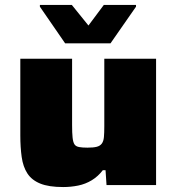

<svg xmlns="http://www.w3.org/2000/svg" viewBox="-20 -747 711 775"><path d="M235 8Q177 8 142.5 -6Q108 -20 90.5 -47Q73 -74 67.5 -113.5Q62 -153 62 -200V-510H271V-242Q271 -210 273 -191.5Q275 -173 280.5 -164.5Q286 -156 299 -153.5Q312 -151 333 -151Q357 -151 370.5 -154.5Q384 -158 391 -167.5Q398 -177 399.5 -194Q401 -211 401 -238V-510H610V0H410L406 -60H395Q376 -35 350.5 -19.5Q325 -4 295.5 2Q266 8 235 8ZM243 -572 141 -720V-727H270L337 -644L399 -727H529V-720L426 -572Z"/></svg>

Font: Saira Expanded ExtraBold
Style: Regular
Weight: 800
Width: 7
Designer: Hector Gatti with collaboration of the Omnibus-Type team
Foundry: Omnibus-Type
Version: Version 1.101